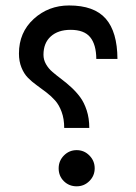

<svg xmlns="http://www.w3.org/2000/svg" viewBox="-20 -672 491 692"><path d="M191.4 -65.4Q191.4 -92.3 210.4 -111.6Q229.5 -130.9 256.3 -130.9Q283.2 -130.9 302.2 -111.6Q321.3 -92.3 321.3 -65.4Q321.3 -38.6 302.2 -19.5Q283.2 -0.5 256.3 -0.5Q229 -0.5 210.2 -19Q191.4 -37.6 191.4 -65.4ZM48.3 -479Q48.3 -555.2 101.6 -603.8Q154.8 -652.3 229 -652.3Q319.3 -652.3 361.1 -604.7Q402.8 -557.1 403.3 -459.5H327.1Q326.7 -511.7 304.9 -538.1Q283.2 -564.5 234.4 -564.5Q189.5 -564.5 163.1 -540.8Q136.7 -517.1 136.7 -474.6Q136.7 -456.5 145.8 -440.7Q154.8 -424.8 169.4 -412.4Q184.1 -399.9 201.7 -386.7Q219.2 -373.5 236.8 -357.4Q254.4 -341.3 268.8 -322Q283.2 -302.7 292.5 -274.2Q301.8 -245.6 301.8 -210.9H211.4Q211.4 -243.7 202.1 -268.8Q192.9 -293.9 178.7 -309.8Q164.6 -325.7 147 -339.1Q129.4 -352.5 112.1 -365Q94.7 -377.4 80.6 -391.8Q66.4 -406.2 57.4 -428.5Q48.3 -450.7 48.3 -479Z"/></svg>

Font: Shabnam WOL
Style: WOL
Weight: 400
Foundry: DejaVu fonts team - Redesigned by Saber Rastikerdar - Based on Vazir font
Version: Version 5.0.0